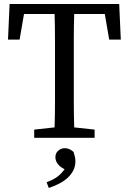

<svg xmlns="http://www.w3.org/2000/svg" viewBox="-20 -689 644 960"><path d="M255 -310V-359Q255 -424 255 -488.5Q255 -553 253 -619H100L78 -491H20L28 -669H576L584 -491H526L504 -619H351Q349 -555 349 -490Q349 -425 349 -359V-310Q349 -245 349 -181Q349 -117 351 -52L453 -41V0H151V-41L253 -52Q255 -116 255 -180Q255 -244 255 -310ZM357 117Q357 143 346 164Q335 185 316.5 201.5Q298 218 274 230Q250 242 224 251L213 222Q244 211 265 196Q286 181 303 157Q283 148 270 132Q257 116 257 97Q257 77 271 64.5Q285 52 304 52Q328 52 348 71Q353 87 355 97Q357 107 357 117Z"/></svg>

Font: Source Serif Pro
Style: Regular
Weight: 400
Designer: Frank Grießhammer
Foundry: Adobe Systems Incorporated
Version: Version 2.000;PS 1.000;hotconv 16.6.51;makeotf.lib2.5.65220